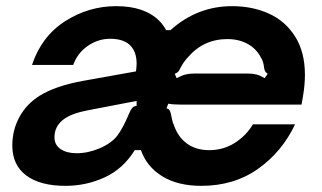

<svg xmlns="http://www.w3.org/2000/svg" viewBox="-20 -593 1045 624"><path d="M20 -120Q20 -170 43 -212.5Q66 -255 109 -282Q161 -314 249 -330L422 -361Q424 -377 424 -386Q424 -420 408 -440Q387 -467 338 -467Q299 -467 265.5 -444Q232 -421 218 -382H84Q115 -475 191.5 -524Q268 -573 358 -573Q450 -573 498 -525Q510 -513 520 -495H534Q621 -573 734 -573Q800 -573 853.5 -549Q907 -525 939 -474.5Q971 -424 971 -350Q971 -318 965 -282L960 -253H603Q597 -253 570 -253Q543 -253 527 -256L521 -241Q529 -239 532 -233Q535 -227 537 -215Q538 -212 539.5 -203.5Q541 -195 545 -187Q558 -148 587.5 -126.5Q617 -105 660 -105Q706 -105 743 -128.5Q780 -152 802 -189H939Q897 -100 819 -44.5Q741 11 634 11Q558 11 507.5 -20Q457 -51 438 -105H418Q380 -44 320 -16.5Q260 11 193 11Q110 11 65 -23Q20 -57 20 -120ZM554 -339Q571 -348 583.5 -351Q596 -354 611 -354H785Q801 -354 813 -351Q825 -348 840 -339L850 -353Q843 -358 841 -362.5Q839 -367 838 -375Q836 -394 828 -406Q813 -435 784.5 -450.5Q756 -466 719 -466Q641 -466 590 -406Q576 -391 567 -373Q563 -365 560 -361Q557 -357 548 -353ZM304 -111Q343 -128 361.5 -152.5Q380 -177 400 -225Q405 -237 410 -242.5Q415 -248 424 -249V-265L268 -235Q237 -229 217.5 -221.5Q198 -214 184 -203Q157 -181 157 -147Q157 -122 177 -108.5Q197 -95 229 -95Q266 -95 304 -111Z"/></svg>

Font: Open Sauce Sans
Style: Bold Italic
Weight: 700
Italic angle: -10°
Designer: Alfredo Marco Pradil
Foundry: Creative Sauce Fz LLC
Version: Version 1.477